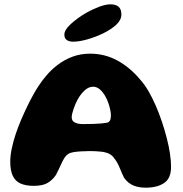

<svg xmlns="http://www.w3.org/2000/svg" viewBox="-20 -849 849 889"><path d="M654 20Q622.5 20 598 10Q573.5 0 555 -25Q550 -34 545.8 -44Q541.5 -54 537.2 -64.8Q533 -75.5 527.5 -86.8Q522 -98 514 -109.5Q504.5 -124 493.5 -132Q482.5 -140 466.5 -143.5Q460 -145.5 448.2 -146.8Q436.5 -148 422.8 -148.8Q409 -149.5 396 -149.5Q376 -149.5 355.8 -148.2Q335.5 -147 320 -144.5Q305 -142 295.8 -136Q286.5 -130 279.5 -119.5Q272.5 -109 266.2 -95.5Q260 -82 253.2 -67.5Q246.5 -53 239 -39Q224.5 -17 201.8 -2.8Q179 11.5 136 11.5Q100 11.5 75.8 1Q51.5 -9.5 39.5 -34.2Q27.5 -59 27.5 -100Q27.5 -128 34.2 -160.2Q41 -192.5 52.2 -226.8Q63.5 -261 77.8 -294.2Q92 -327.5 106.5 -357.2Q121 -387 134.2 -410.8Q147.5 -434.5 157.5 -449.5Q174 -475 197 -501.8Q220 -528.5 249.8 -550.8Q279.5 -573 316.5 -586.8Q353.5 -600.5 398 -600.5Q465 -600.5 523.5 -568.8Q582 -537 629.5 -480Q649 -458.5 667 -427.8Q685 -397 700.8 -360.8Q716.5 -324.5 729.5 -286Q742.5 -247.5 752.2 -209.5Q762 -171.5 767 -137.5Q772 -103.5 772 -76Q772 -23 739.8 -1.5Q707.5 20 654 20ZM477 -281Q487 -285.5 490.2 -293Q493.5 -300.5 493.5 -315.5Q493.5 -326.5 490.2 -341.8Q487 -357 481.2 -373.2Q475.5 -389.5 468 -402.5Q457 -422.5 442.5 -435Q428 -447.5 411.5 -447.5Q390 -447.5 371.2 -429.8Q352.5 -412 340 -389Q335.5 -381 330.5 -370Q325.5 -359 321.5 -347.2Q317.5 -335.5 314.8 -324.8Q312 -314 312 -306Q312 -289 326.5 -281.8Q341 -274.5 363 -274.5Q391 -274.5 412.5 -275.2Q434 -276 450.2 -277.5Q466.5 -279 477 -281ZM318 -656Q301 -656 289.5 -663.5Q278 -671 278 -688.5Q278 -710.5 307.5 -737.5Q337 -764.5 378 -789Q408 -806 438.8 -817.5Q469.5 -829 491.5 -829Q515.5 -829 528.8 -818Q542 -807 542 -782Q542 -756.5 518.2 -734.5Q494.5 -712.5 457.5 -694.5Q422.5 -677.5 384.8 -666.8Q347 -656 318 -656Z"/></svg>

Font: Gluten Thin
Style: Bold
Weight: 700
Version: Version 1.300